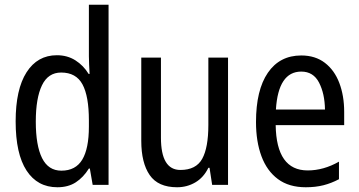

<svg xmlns="http://www.w3.org/2000/svg" viewBox="-20 -780 1515 810"><path d="M222 10Q138 10 92 -60.5Q46 -131 46 -268Q46 -403 92 -475Q138 -547 220 -547Q264 -547 298 -525.5Q332 -504 354 -468H358Q357 -487 356 -507.5Q355 -528 355 -543V-760H438V0H371L359 -69H355Q332 -32 300 -11Q268 10 222 10ZM239 -60Q299 -60 327 -106.5Q355 -153 355 -246V-272Q355 -374 328 -424Q301 -474 238 -474Q183 -474 157 -420Q131 -366 131 -267Q131 -166 157.5 -113Q184 -60 239 -60Z M942 -537V0H875L864 -72H859Q839 -31 804 -10.5Q769 10 727 10Q647 10 611.5 -41.5Q576 -93 576 -186V-537H659V-199Q659 -63 741 -63Q807 -63 833 -110Q859 -157 859 -253V-537Z M1251 -546Q1310 -546 1350.5 -515Q1391 -484 1411.5 -430Q1432 -376 1432 -308V-252H1143Q1146 -61 1278 -61Q1345 -61 1410 -98V-24Q1378 -7 1344.5 1.5Q1311 10 1270 10Q1199 10 1152.5 -24.5Q1106 -59 1083 -121Q1060 -183 1060 -265Q1060 -400 1110 -473Q1160 -546 1251 -546ZM1251 -478Q1154 -478 1144 -318H1351Q1350 -385 1326 -431.5Q1302 -478 1251 -478Z"/></svg>

Font: Noto Sans Devanagari Condensed
Style: Regular
Weight: 400
Width: 3
Designer: Jelle Bosma - Monotype Design Team
Foundry: Monotype Imaging Inc.
Version: Version 2.004; ttfautohint (v1.8.4.7-5d5b)